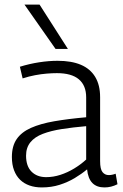

<svg xmlns="http://www.w3.org/2000/svg" viewBox="-20 -810 538 840"><path d="M32 -123Q32 -171 53 -201.5Q74 -232 115.5 -250.5Q157 -269 217.5 -279.5Q278 -290 357 -297V-384Q357 -436 325 -463Q293 -490 229 -490Q209 -490 184.5 -488Q160 -486 133.5 -481Q107 -476 79 -467L67 -518Q109 -531 151.5 -537.5Q194 -544 232 -544Q293 -544 334 -526.5Q375 -509 396.5 -473.5Q418 -438 418 -385V-105Q418 -70 428.5 -57Q439 -44 456 -44Q463 -44 470.5 -45.5Q478 -47 486 -50L494 -4Q480 3 466 6.5Q452 10 437 10Q403 10 384 -9.5Q365 -29 361 -69Q337 -49 307 -31Q277 -13 241 -1.5Q205 10 163 10Q133 10 109 1.5Q85 -7 68 -23.5Q51 -40 41.5 -65Q32 -90 32 -123ZM94 -129Q94 -83 118 -59Q142 -35 182 -35Q213 -35 244 -45Q275 -55 304 -72.5Q333 -90 357 -112V-258Q299 -253 251 -245.5Q203 -238 167.5 -224.5Q132 -211 113 -187.5Q94 -164 94 -129ZM223 -596 87 -790H153L277 -596Z"/></svg>

Font: Georama ExtraCondensed Thin Light
Style: Regular
Weight: 300
Version: Version 1.001